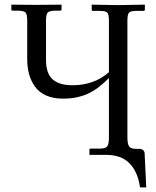

<svg xmlns="http://www.w3.org/2000/svg" viewBox="-20 -666 674 827"><path d="M528.8 -74.2Q528.8 -47.9 535.4 -36.4Q542 -24.9 564.9 -24.9H582Q588.9 -24.9 595.7 -20Q602.5 -15.1 603 -4.9L609.9 141.1H583Q574.2 75.7 538.6 38.3Q502.9 1 437 1H365.2V-21Q365.2 -25.9 370.1 -25.9H409.2Q435.1 -25.9 442.1 -35.9Q449.2 -45.9 449.2 -73.2V-330.1Q420.4 -300.8 393.3 -282.2Q366.2 -263.7 340.6 -255.1Q314.9 -246.6 295.2 -243.9Q275.4 -241.2 250 -241.2Q209 -241.2 178.5 -254.9Q147.9 -268.6 130.6 -293Q113.3 -317.4 105.2 -346.9Q97.2 -376.5 97.2 -412.1V-578.1Q97.2 -605 89.6 -612.5Q82 -620.1 53.2 -620.1H36.1Q28.8 -620.1 28.8 -625V-646L137.2 -645L245.1 -646V-625Q245.1 -620.1 238.8 -620.1H222.2Q192.4 -620.1 185.3 -611.8Q178.2 -603.5 178.2 -578.1V-408.2Q178.2 -349.1 206.8 -324Q235.4 -298.8 292 -298.8Q385.7 -298.8 449.2 -355V-577.1Q449.2 -604 442.4 -611.6Q435.5 -619.1 409.2 -619.1H378.9Q375 -619.1 375 -624V-646L488.8 -644L604 -646V-625Q604 -619.1 598.1 -619.1H568.8Q543 -619.1 535.9 -611.8Q528.8 -604.5 528.8 -577.1Z"/></svg>

Font: Linux Biolinum G
Style: Regular
Weight: 400
Designer: Philipp H. Poll
Foundry: Philipp H. Poll
Version: Version 1.1.0 ; ttfautohint (v1.6)